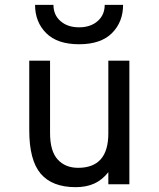

<svg xmlns="http://www.w3.org/2000/svg" viewBox="-20 -762 656 794"><path d="M101 -223V-511H187V-212Q187 -137 218.5 -102.5Q250 -68 303 -68Q428 -68 428 -210V-511H515V0H428V-50Q403 -18 370 -3Q337 12 293 12Q196 12 148.5 -43.5Q101 -99 101 -223ZM125 -742H201Q201 -700 230.5 -674.5Q260 -649 307 -649Q354 -649 383.5 -674.5Q413 -700 413 -742H489Q489 -671 443 -625Q397 -579 307 -579Q217 -579 171 -625Q125 -671 125 -742Z"/></svg>

Font: Overpass Mono
Style: Regular
Weight: 400
Monospace: yes
Designer: Delve Withrington, Dave Bailey
Foundry: Delve Fonts
Version: Version 1.000;DELV;Overpass